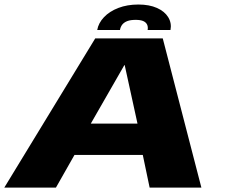

<svg xmlns="http://www.w3.org/2000/svg" viewBox="-34 -850 1024 870"><path d="M-14.5 0H219.5L303.5 -148H613L644 0H878.5L703.5 -676H397.5ZM377.5 -290 529.5 -555H531L589 -290ZM593 -829.5Q542.5 -829.5 502.2 -814Q462 -798.5 437 -772Q412 -745.5 406.5 -714H509.5Q512 -728.5 520.2 -738.8Q528.5 -749 543 -754.5Q557.5 -760 581 -760Q602 -760 614.5 -754.8Q627 -749.5 632.2 -739.2Q637.5 -729 635 -714H738.5Q744.5 -745.5 728.2 -772Q712 -798.5 677.2 -814Q642.5 -829.5 593 -829.5Z"/></svg>

Font: Anybody Expanded ExtraBold
Style: Italic
Weight: 800
Width: 7
Italic angle: -10°
Version: Version 1.113;gftools[0.9.25]